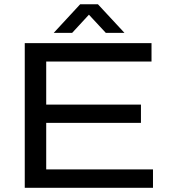

<svg xmlns="http://www.w3.org/2000/svg" viewBox="-20 -892 813 912"><path d="M97.6 0V-687H699.7V-599.7H199.5V-395.3H649.5V-308.5H199.5V-87.3H706.7V0ZM235.3 -736 360.7 -871.6H445.3L571.1 -736H482.5L379.8 -846.5L425.2 -846.9L322.8 -736Z"/></svg>

Font: Archivo SemiBold SemiExpanded
Style: Regular
Weight: 600
Width: 6
Version: Version 2.001